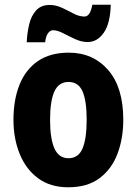

<svg xmlns="http://www.w3.org/2000/svg" viewBox="-20 -783 580 813"><path d="M502 -276Q502 -197 477.5 -132Q453 -67 401.5 -28.5Q350 10 269 10Q193 10 141.5 -28Q90 -66 63.5 -131Q37 -196 37 -276Q37 -360 62.5 -424Q88 -488 140 -524Q192 -560 271 -560Q374 -560 438 -486.5Q502 -413 502 -276ZM192 -275Q192 -196 210.5 -154.5Q229 -113 270 -113Q312 -113 329.5 -154.5Q347 -196 347 -276Q347 -356 329.5 -396Q312 -436 270 -436Q229 -436 210.5 -396Q192 -356 192 -275ZM93 -604Q95 -643 103.5 -679.5Q112 -716 133 -739Q154 -762 190 -762Q217 -762 242.5 -750Q268 -738 291.5 -725.5Q315 -713 338 -713Q362 -713 371 -763H449Q447 -684 419.5 -644.5Q392 -605 351 -605Q325 -605 298 -617.5Q271 -630 247 -642.5Q223 -655 204 -655Q194 -655 184.5 -644Q175 -633 171 -604Z"/></svg>

Font: Noto Sans Lao UI Cond ExtBd
Style: Regular
Weight: 800
Width: 3
Designer: Monotype Design Team
Foundry: Monotype Imaging Inc.
Version: Version 2.000; ttfautohint (v1.8.4.7-5d5b)